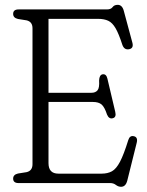

<svg xmlns="http://www.w3.org/2000/svg" viewBox="-20 -738 593 774"><path d="M33 -682Q33 -700 55 -700H411Q427 -700 433.8 -709.2Q440.5 -718.5 454.5 -718.5Q472.5 -718.5 479 -694.5L513.5 -566.5Q520 -543 500 -539.5Q480.5 -536 473 -558Q459 -601.5 446 -624Q433 -646.5 416.5 -654.2Q400 -662 375.5 -662H175.5V-364H349Q365 -364 373.2 -374Q381.5 -384 379.5 -413.5Q380.5 -436.5 394 -438.5Q408.5 -440.5 413 -421L444.5 -287.5Q450 -265.5 435 -261.5Q419.5 -257 411.5 -276Q401.5 -306.5 389.5 -316.8Q377.5 -327 354.5 -327H175.5V-80.5Q175.5 -38 215.5 -38H389.5Q414 -38 431.2 -47.5Q448.5 -57 463.8 -86Q479 -115 497 -173Q503 -192.5 519 -189Q537 -185.5 531 -162L493 -9.5Q486.5 15 468 15Q457 15 447.2 7.5Q437.5 0 424.5 0H55Q33 0 33 -18Q33 -34 52.5 -38.5L87 -44Q111 -49.5 111 -76V-624Q111 -650.5 87 -656L52.5 -661.5Q33 -666 33 -682Z"/></svg>

Font: Fraunces 144pt SuperSoft Light
Style: Regular
Weight: 300
Version: Version 1.000;[0bf87f6ff]